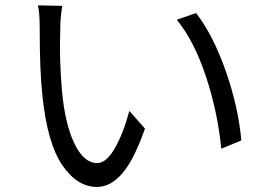

<svg xmlns="http://www.w3.org/2000/svg" viewBox="-20 -703 1017 730"><path d="M216.8 -680.7Q209 -635.7 209 -586.9Q205.1 -477.5 215.8 -355.5Q227.5 -230.5 263.2 -156.7Q298.8 -83 349.6 -83Q384.8 -83 417.5 -141.1Q450.2 -199.2 471.7 -281.2L531.2 -213.9Q489.3 -94.7 444.8 -43.5Q400.4 7.8 348.6 7.8Q273.4 7.8 216.8 -75.2Q160.2 -158.2 141.6 -335.9Q130.9 -429.7 130.9 -596.7Q130.9 -656.2 124 -682.6ZM652.3 -627.9 725.6 -653.3Q790 -570.3 838.4 -432.6Q886.7 -294.9 897.5 -168.9L821.3 -137.7Q807.6 -277.3 763.2 -411.6Q718.8 -545.9 652.3 -627.9Z"/></svg>

Font: Min Sans
Style: Regular
Weight: 400
Designer: Jinseong-Kim, NotoSansCJK, Nunito
Foundry: Jinseong-Kim
Version: Version 1.400;Glyphs 3.1.2 (3151)